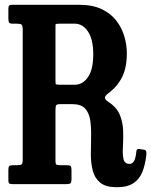

<svg xmlns="http://www.w3.org/2000/svg" viewBox="-20 -770 632 803"><path d="M592 -121.5Q587.5 -81.5 575.5 -51.2Q563.5 -21 538.2 -4Q513 13 468.5 13Q422.5 13 399.5 -5.8Q376.5 -24.5 368.2 -55.5Q360 -86.5 360 -123.8Q360 -161 361 -198Q362 -235 357.5 -266Q353 -297 336.2 -315.8Q319.5 -334.5 282.5 -334.5H233.5Q218 -334.5 215 -329.8Q212 -325 212 -309V-97Q212 -85.5 215.2 -82.2Q218.5 -79 230.5 -79H261Q272.5 -79 275.8 -75.2Q279 -71.5 279 -59.5V-21Q279 -7.5 275.2 -3.8Q271.5 0 258.5 0H32Q21.5 0 18.2 -3.2Q15 -6.5 15 -17V-60Q15 -72 18.8 -75.5Q22.5 -79 33.5 -79H49.5Q65.5 -79 70.2 -82.5Q75 -86 75 -102V-646.5Q75 -663 70.2 -667Q65.5 -671 49.5 -671H34.5Q20.5 -671 17.8 -675.8Q15 -680.5 15 -694.5V-732.5Q15 -743 18 -746.5Q21 -750 31.5 -750H310.5Q368 -750 406.5 -731.2Q445 -712.5 467.8 -682Q490.5 -651.5 500.5 -616.2Q510.5 -581 510.5 -548Q510.5 -487 490.5 -447.2Q470.5 -407.5 432.5 -379.5Q419.5 -369.5 418.8 -361.8Q418 -354 434.5 -343Q469 -320.5 481.8 -288Q494.5 -255.5 495.2 -220Q496 -184.5 494 -153.8Q492 -123 496.8 -103.8Q501.5 -84.5 522 -84.5Q533.5 -84.5 540.5 -96.2Q547.5 -108 550.5 -138.5Q552 -149.5 564.5 -146.5L584.5 -143.5Q594.5 -141 592 -121.5ZM230.5 -415.5H292.5Q326 -415.5 348 -447.5Q370 -479.5 370 -542.5Q370 -605.5 348 -638.2Q326 -671 292.5 -671H229Q212.5 -671 212.2 -667.5Q212 -664 212 -647.5V-439Q212 -423 213 -419.2Q214 -415.5 230.5 -415.5Z"/></svg>

Font: Besley* Condensed Semi
Style: Regular
Weight: 600
Width: 3
Designer: Owen Earl
Foundry: indestructible type*
Version: Version 3.000; ttfautohint (v1.8.3)